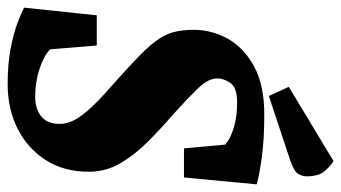

<svg xmlns="http://www.w3.org/2000/svg" viewBox="-221 -666 892 502"><g transform="rotate(90 225.0 -415.0)"><path d="M194 11Q141 11 100 3Q59 -5 32 -15.5Q5 -26 -6 -32L14 -222H93L103 -100Q119 -84 153.5 -72.5Q188 -61 227 -61Q259 -61 278.5 -77Q298 -93 298 -126Q298 -140 291 -157Q284 -174 263.5 -198Q243 -222 204 -256Q158 -297 128.5 -325Q99 -353 82 -375.5Q65 -398 58.5 -421Q52 -444 52 -475Q52 -523 75.5 -565Q99 -607 148 -633.5Q197 -660 273 -660Q338 -660 385.5 -653.5Q433 -647 456 -640L438 -450H362L352 -558Q336 -572 307 -580.5Q278 -589 243 -589Q203 -589 191 -571.5Q179 -554 179 -537Q179 -527 184.5 -514.5Q190 -502 210.5 -481Q231 -460 274 -421Q311 -389 345 -355Q379 -321 401 -283.5Q423 -246 423 -201Q423 -136 392.5 -88.5Q362 -41 310.5 -15Q259 11 194 11ZM225 -672 201 -724 395 -841Q406 -835 420.5 -819Q435 -803 435 -771Q435 -760 429 -749Q423 -738 391 -727Z"/></g></svg>

Font: Faustina Light ExtraBold
Style: Italic
Weight: 800
Italic angle: -8°
Version: Version 1.200